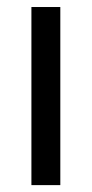

<svg xmlns="http://www.w3.org/2000/svg" viewBox="-20 -538 266 558"><path d="M71.3 -517.6H155.3V0H71.3Z"/></svg>

Font: Reddit Sans Fudge
Style: Regular
Weight: 400
Designer: Stephen Hutchings
Foundry: Reddit
Version: Version 1.011